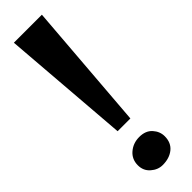

<svg xmlns="http://www.w3.org/2000/svg" viewBox="-303 -891 899 899"><g transform="rotate(-45 147.0 -441.0)"><path d="M237 -890 186.5 -253.5H102L51.5 -890ZM56 -73.5Q56 -113.5 85 -138.2Q114 -163 154.5 -163Q196 -163 218.8 -137.8Q241.5 -112.5 241.5 -81Q241.5 -38.5 213 -15.2Q184.5 8 139.5 8Q108 8 82 -14.8Q56 -37.5 56 -73.5Z"/></g></svg>

Font: Merriweather 36pt Black
Style: Regular
Weight: 900
Version: Version 2.100